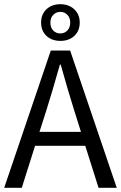

<svg xmlns="http://www.w3.org/2000/svg" viewBox="-20 -897 578 917"><path d="M147.5 -200.7 84 0H0L222.7 -655.8H314.9L537.6 0H450.7L387.2 -200.7ZM335 -367.7Q304.2 -465.3 270 -588.4H266.1Q228.5 -455.6 200.7 -367.7L168.5 -267.1H366.7ZM268.6 -877Q294.9 -877 315.9 -866Q336.9 -855 348.9 -835.2Q360.8 -815.4 360.8 -789.6Q360.8 -749.5 335 -725.6Q309.1 -701.7 268.6 -701.7Q227.5 -701.7 201.9 -725.6Q176.3 -749.5 176.3 -789.6Q176.3 -828.6 201.9 -852.8Q227.5 -877 268.6 -877ZM268.6 -840.3Q248 -840.3 234.4 -826.2Q220.7 -812 220.7 -789.6Q220.7 -765.1 234.1 -751.2Q247.6 -737.3 268.6 -737.3Q288.1 -737.3 301.8 -751.5Q315.4 -765.6 315.4 -789.6Q315.4 -812 301.8 -826.2Q288.1 -840.3 268.6 -840.3Z"/></svg>

Font: Varta
Style: Regular
Weight: 400
Designer: Joana Correia, Viktoriya Grabowska, Eben Sorkin
Foundry: Sorkin Type
Version: Version 1.003; ttfautohint (v1.3) -l 8 -r 24 -G 200 -x 12 -H